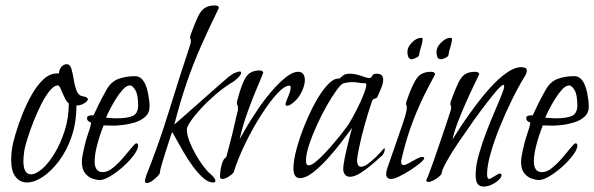

<svg xmlns="http://www.w3.org/2000/svg" viewBox="-20 -652 2185 706"><path d="M79 19Q54 19 37.5 -1.5Q21 -22 21 -65Q21 -75 22 -86.5Q23 -98 25 -111Q28 -128 37.5 -160.5Q47 -193 62 -231Q77 -269 96.5 -303.5Q116 -338 139.5 -360Q163 -382 190 -382H197Q197 -395 205 -405.5Q213 -416 227 -416Q238 -415 243 -397.5Q248 -380 251.5 -357.5Q255 -335 262 -317.5Q269 -300 284 -298Q303 -295 303 -287Q303 -279 284 -269Q277 -266 271 -265Q265 -264 261 -264Q261 -201 243 -149Q225 -97 196.5 -59.5Q168 -22 137 -1.5Q106 19 79 19ZM94 -11Q112 -11 135.5 -31.5Q159 -52 181 -88.5Q203 -125 218 -172Q233 -219 233 -272Q225 -277 217.5 -293Q210 -309 204 -323.5Q198 -338 193 -338Q179 -338 163 -318.5Q147 -299 132 -269.5Q117 -240 104 -207Q91 -174 82 -145.5Q73 -117 70 -102Q68 -89 67 -78.5Q66 -68 66 -60Q66 -11 94 -11Z M347 10Q335 10 319.5 4.5Q304 -1 292.5 -15.5Q281 -30 281 -57Q281 -68 284 -83Q294 -133 303.5 -159Q313 -185 315 -201Q312 -202 306 -206Q300 -210 300 -217Q300 -224 306 -226Q312 -228 317 -228H324Q332 -245 341.5 -265Q351 -285 370 -319Q387 -351 414.5 -361.5Q442 -372 477 -372Q511 -372 524 -311Q530 -280 530 -261Q530 -237 514.5 -223Q499 -209 476.5 -202Q454 -195 432 -192.5Q410 -190 397 -190Q384 -190 374.5 -190.5Q365 -191 361 -191Q346 -153 337 -118Q328 -83 328 -59Q328 -19 358 -19Q376 -19 395.5 -35Q415 -51 433 -72Q451 -93 464 -109Q477 -125 481 -125Q488 -125 488 -117Q488 -103 472 -81.5Q456 -60 432.5 -39Q409 -18 385.5 -4Q362 10 347 10ZM410 -217Q448 -217 467.5 -225.5Q487 -234 488 -263Q488 -304 477.5 -321Q467 -338 458 -338Q446 -338 432.5 -323.5Q419 -309 406.5 -289Q394 -269 384 -249.5Q374 -230 370 -219Q375 -219 386 -218Q397 -217 410 -217Z M520 21Q513 21 513 12Q513 8 518 -7Q565 -125 601.5 -244Q638 -363 678 -483Q682 -495 682 -501Q682 -506 680.5 -508Q679 -510 679 -514Q679 -518 682 -527Q697 -568 708 -591Q719 -614 733.5 -623Q748 -632 770 -632Q784 -632 785 -623Q748 -548 718.5 -481Q689 -414 665.5 -345Q642 -276 621 -194Q621 -194 640 -210.5Q659 -227 686.5 -251.5Q714 -276 743 -301.5Q772 -327 793.5 -346Q815 -365 820 -369Q834 -380 845 -384.5Q856 -389 861 -389Q867 -389 867 -385Q867 -374 840 -353Q806 -333 775 -306.5Q744 -280 719.5 -253.5Q695 -227 681 -206Q667 -185 667 -177Q667 -157 676.5 -132.5Q686 -108 700 -83.5Q714 -59 728.5 -40Q743 -21 753 -13Q772 3 772 13Q772 19 763 19Q746 19 727 2Q708 -15 689.5 -40Q671 -65 655.5 -92Q640 -119 628.5 -139.5Q617 -160 613 -167Q610 -159 603 -137.5Q596 -116 588 -91Q580 -66 574 -45Q568 -24 568 -17Q568 -13 559 -3.5Q550 6 539 13.5Q528 21 520 21Z M798 6Q792 6 789 1Q789 -25 795.5 -47.5Q802 -70 812 -74Q826 -126 833 -154.5Q840 -183 843 -197Q846 -211 848 -219.5Q850 -228 853 -240Q855 -245 855 -249Q855 -253 855 -256Q855 -264 853 -265.5Q851 -267 851 -273Q851 -275 851.5 -277.5Q852 -280 853 -284Q869 -346 885 -369.5Q901 -393 934 -393Q946 -393 948 -385Q943 -371 926.5 -332.5Q910 -294 891.5 -243Q873 -192 861 -140Q869 -155 886.5 -184.5Q904 -214 927.5 -249Q951 -284 978 -315.5Q1005 -347 1030.5 -367.5Q1056 -388 1077 -388Q1089 -388 1095 -379.5Q1101 -371 1101 -358Q1101 -345 1095 -328Q1089 -311 1078 -295Q1071 -285 1057.5 -274Q1044 -263 1036 -263Q1030 -263 1030 -269Q1030 -274 1035 -285.5Q1040 -297 1044.5 -309.5Q1049 -322 1049 -330Q1049 -337 1044 -337Q1026 -337 998.5 -307Q971 -277 940 -228.5Q909 -180 882 -124.5Q855 -69 839 -18Q833 -10 820 -2Q807 6 798 6Z M1083 3Q1059 3 1059 -33Q1059 -61 1070 -102.5Q1081 -144 1099 -189Q1117 -234 1138.5 -273.5Q1160 -313 1182.5 -338Q1205 -363 1224 -363H1227L1238 -371Q1243 -377 1250.5 -379Q1258 -381 1266 -381Q1286 -381 1308 -373Q1330 -365 1338 -365Q1345 -365 1348.5 -373Q1352 -381 1364 -381Q1378 -381 1383.5 -375Q1389 -369 1389 -359Q1389 -345 1381 -326.5Q1373 -308 1368 -296Q1367 -292 1359 -289.5Q1351 -287 1349 -283Q1333 -237 1320 -189.5Q1307 -142 1300 -107Q1293 -72 1293 -64Q1293 -39 1307 -39Q1319 -39 1333 -49.5Q1347 -60 1360.5 -73Q1374 -86 1383 -96.5Q1392 -107 1393 -107Q1395 -107 1395 -103Q1395 -99 1392 -91Q1389 -83 1385 -80Q1375 -71 1354 -52.5Q1333 -34 1309 -18Q1285 -2 1267 -2Q1246 -2 1242 -27Q1242 -45 1248 -73.5Q1254 -102 1261.5 -132Q1269 -162 1275 -182Q1260 -162 1236.5 -131Q1213 -100 1185.5 -69.5Q1158 -39 1131 -18Q1104 3 1083 3ZM1115 -44Q1125 -44 1141.5 -57.5Q1158 -71 1177.5 -92Q1197 -113 1214.5 -134Q1232 -155 1244.5 -171.5Q1257 -188 1260 -192Q1276 -218 1291.5 -248.5Q1307 -279 1317 -304.5Q1327 -330 1327 -340Q1327 -346 1322 -346H1319Q1309 -346 1298.5 -348Q1288 -350 1274 -350Q1260 -350 1244 -346Q1235 -344 1218.5 -321.5Q1202 -299 1182.5 -265Q1163 -231 1145.5 -192.5Q1128 -154 1116.5 -119Q1105 -84 1105 -61Q1105 -44 1115 -44Z M1419 6Q1400 6 1400 -12Q1400 -21 1404 -33Q1426 -96 1440 -136.5Q1454 -177 1462 -200.5Q1470 -224 1473 -236.5Q1476 -249 1476 -257Q1476 -262 1474.5 -264Q1473 -266 1473 -270Q1473 -274 1476 -283Q1497 -344 1514 -366Q1531 -388 1565 -388Q1579 -388 1580 -379Q1570 -360 1547.5 -317Q1525 -274 1500 -210.5Q1475 -147 1456 -65Q1455 -62 1455 -57Q1455 -45 1465 -45Q1471 -45 1484 -52.5Q1497 -60 1511 -67.5Q1525 -75 1532 -75Q1539 -75 1540 -71Q1540 -65 1525 -52.5Q1510 -40 1489 -26.5Q1468 -13 1448.5 -3.5Q1429 6 1419 6ZM1603 -434Q1591 -434 1588 -442.5Q1585 -451 1585 -461Q1585 -479 1602.5 -496Q1620 -513 1636 -513Q1641 -513 1642 -510Q1642 -497 1636 -478.5Q1630 -460 1630 -455Q1630 -445 1620.5 -440.5Q1611 -436 1603 -434ZM1495 -434Q1485 -434 1481.5 -442.5Q1478 -451 1478 -461Q1478 -479 1495 -496Q1512 -513 1529 -513Q1533 -513 1534 -510Q1534 -497 1528 -478.5Q1522 -460 1522 -455Q1522 -445 1512.5 -440.5Q1503 -436 1495 -434Z M1758 34Q1744 34 1736.5 24.5Q1729 15 1729 -9Q1729 -42 1740.5 -83Q1752 -124 1768.5 -167Q1785 -210 1802 -249Q1819 -288 1829 -315Q1834 -328 1834 -335Q1834 -340 1831 -340Q1826 -340 1809 -322Q1795 -306 1770.5 -274.5Q1746 -243 1718 -203.5Q1690 -164 1664 -125.5Q1638 -87 1621.5 -57Q1605 -27 1604 -15Q1604 -11 1595 -3Q1586 5 1574.5 11Q1563 17 1555 17Q1548 17 1547 10Q1548 11 1556 -9.5Q1564 -30 1575.5 -63Q1587 -96 1599 -131.5Q1611 -167 1621 -196.5Q1631 -226 1635 -239Q1639 -251 1639 -257Q1639 -262 1637.5 -264Q1636 -266 1636 -270Q1636 -274 1639 -283Q1654 -324 1665 -347Q1676 -370 1690 -379Q1704 -388 1727 -388Q1741 -388 1742 -379Q1735 -364 1721.5 -336Q1708 -308 1692.5 -273Q1677 -238 1663.5 -203Q1650 -168 1644 -139Q1656 -159 1677.5 -191.5Q1699 -224 1726.5 -261Q1754 -298 1783.5 -330.5Q1813 -363 1842.5 -384Q1872 -405 1897 -405Q1905 -405 1911 -402.5Q1917 -400 1917 -392Q1917 -383 1910 -372Q1886 -333 1861.5 -283Q1837 -233 1816.5 -182Q1796 -131 1783.5 -86Q1771 -41 1771 -12Q1771 6 1779 6Q1782 6 1790 1Q1798 -4 1806.5 -9Q1815 -14 1818 -14Q1824 -14 1824 -8Q1824 0 1813.5 10Q1803 20 1788 27Q1773 34 1758 34Z M1962 10Q1950 10 1934.5 4.5Q1919 -1 1907.5 -15.5Q1896 -30 1896 -57Q1896 -68 1899 -83Q1909 -133 1918.5 -159Q1928 -185 1930 -201Q1927 -202 1921 -206Q1915 -210 1915 -217Q1915 -224 1921 -226Q1927 -228 1932 -228H1939Q1947 -245 1956.5 -265Q1966 -285 1985 -319Q2002 -351 2029.5 -361.5Q2057 -372 2092 -372Q2126 -372 2139 -311Q2145 -280 2145 -261Q2145 -237 2129.5 -223Q2114 -209 2091.5 -202Q2069 -195 2047 -192.5Q2025 -190 2012 -190Q1999 -190 1989.5 -190.5Q1980 -191 1976 -191Q1961 -153 1952 -118Q1943 -83 1943 -59Q1943 -19 1973 -19Q1991 -19 2010.5 -35Q2030 -51 2048 -72Q2066 -93 2079 -109Q2092 -125 2096 -125Q2103 -125 2103 -117Q2103 -103 2087 -81.5Q2071 -60 2047.5 -39Q2024 -18 2000.5 -4Q1977 10 1962 10ZM2025 -217Q2063 -217 2082.5 -225.5Q2102 -234 2103 -263Q2103 -304 2092.5 -321Q2082 -338 2073 -338Q2061 -338 2047.5 -323.5Q2034 -309 2021.5 -289Q2009 -269 1999 -249.5Q1989 -230 1985 -219Q1990 -219 2001 -218Q2012 -217 2025 -217Z"/></svg>

Font: Bilbo
Style: Regular
Weight: 400
Designer: Robert E. Leuschke
Foundry: Robert E. Leuschke
Version: Version 1.100